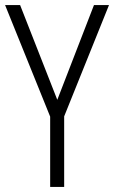

<svg xmlns="http://www.w3.org/2000/svg" viewBox="-20 -734 448 754"><path d="M205 -342 349 -714H408L232 -277V0H177V-276L0 -714H59Z"/></svg>

Font: Noto Sans Condensed Light
Style: Regular
Weight: 300
Width: 3
Designer: Monotype Design Team
Foundry: Monotype Imaging Inc.
Version: Version 2.013; ttfautohint (v1.8.4.7-5d5b)